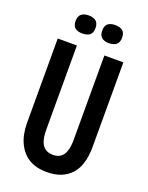

<svg xmlns="http://www.w3.org/2000/svg" viewBox="-155 -907 770 998"><g transform="rotate(20 229.5 -408.0)"><path d="M231 12Q190 12 159.5 1Q129 -10 108 -30Q87 -50 73.5 -76Q60 -102 54 -132Q48 -162 48 -193V-660H154V-195Q154 -156 162.5 -131Q171 -106 188.5 -94.5Q206 -83 231 -83Q256 -83 272.5 -94.5Q289 -106 297.5 -130.5Q306 -155 306 -195V-660H411V-193Q411 -90 364 -39Q317 12 231 12ZM305 -728Q280 -728 265.5 -740Q251 -752 251 -778Q251 -805 265.5 -816.5Q280 -828 305 -828Q332 -828 346.5 -816.5Q361 -805 361 -778Q361 -751 346 -739.5Q331 -728 305 -728ZM159 -728Q133 -728 118.5 -739.5Q104 -751 104 -778Q104 -804 118.5 -816Q133 -828 159 -828Q185 -828 199.5 -816Q214 -804 214 -778Q214 -751 199.5 -739.5Q185 -728 159 -728Z"/></g></svg>

Font: Bricolage Grotesque 48pt Condensed Medium
Style: Regular
Weight: 500
Width: 3
Designer: Mathieu Triay
Foundry: Atelier Triay
Version: Version 1.001;gftools[0.9.33.dev8+g029e19f]